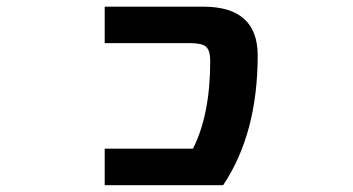

<svg xmlns="http://www.w3.org/2000/svg" viewBox="-20 -543 1040 565"><path d="M578.1 -523.4Q738.3 -523.4 738.3 -379.9Q738.3 -150.4 636.7 2H288.1V-105.5H547.9Q598.6 -206.1 598.6 -363.3Q598.6 -394.5 586.4 -405.3Q574.2 -416 541 -416H288.1V-523.4Z"/></svg>

Font: GenEi Gothic M Regular
Style: Bold
Weight: 700
Designer: o_tamon (Modified); [Source Han Sans]
Ryoko NISHIZUKA  (kana & ideographs); Paul D. Hunt (Latin, Greek & Cyrillic); Wenl
Version: Version 1.1a;Original Version 1.004